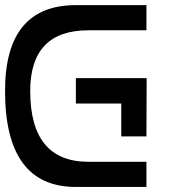

<svg xmlns="http://www.w3.org/2000/svg" viewBox="-20 -740 701 760"><path d="M559.6 -719.7Q559.6 -719.7 280.3 -719.7Q0 -719.7 0 -379.9Q0 0 280.3 0Q559.6 0 559.6 0Q559.6 -25.4 559.6 -43Q559.6 -59.6 559.6 -99.6Q559.6 -99.6 330.1 -99.6Q99.6 -99.6 99.6 -379.9Q99.6 -620.1 330.1 -620.1Q559.6 -620.1 559.6 -620.1Q559.6 -620.1 559.6 -655.3Q559.6 -689.5 559.6 -719.7ZM559.6 -200.2Q535.2 -200.2 460 -200.2Q460 -232.4 460 -330.1Q415 -330.1 280.3 -330.1Q280.3 -355.5 280.3 -430.7Q350.6 -430.7 560.5 -430.7Q560.5 -373 559.6 -200.2Z"/></svg>

Font: Encounter VC
Style: Regular
Weight: 400
Designer: Silver Alicorn
Version: Version 1.0